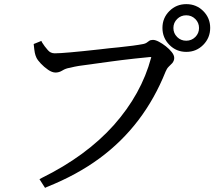

<svg xmlns="http://www.w3.org/2000/svg" viewBox="-20 -852 1040 929"><path d="M245 -594Q290 -594 461 -613Q510 -619 554 -623Q632 -631 673 -639Q683 -641 689 -645Q695 -649 701.5 -654Q708 -659 720 -659Q732 -659 749 -650Q766 -641 782.5 -628Q799 -615 811 -600Q823 -585 823 -571.5Q823 -558 813 -546Q805 -538 796 -529Q787 -520 781 -505Q677 -245 463 -87Q352 -5 206 53L198 57L171 15L182 9Q397 -97 531 -247Q664 -397 711 -572Q712 -575 712 -576Q711 -576 705 -576Q699 -576 631.5 -568.5Q564 -561 521 -555Q390 -537 361 -533Q342 -530 318 -524Q298 -521 282 -511Q266 -501 249 -501Q232 -501 212.5 -514.5Q193 -528 177.5 -544.5Q162 -561 156.5 -572.5Q151 -584 148.5 -596.5Q146 -609 143 -639L180 -654L184 -646Q195 -628 211 -610Q224 -594 245 -594ZM881 -778Q855 -778 837 -760Q819 -742 819 -716.5Q819 -691 837 -673Q855 -655 881 -655Q907 -655 925 -673Q943 -691 943 -716.5Q943 -742 925 -760Q907 -778 881 -778ZM799.5 -635Q766 -669 766 -717Q766 -765 799.5 -798.5Q833 -832 881.5 -832Q930 -832 963.5 -798.5Q997 -765 997 -717Q997 -669 963.5 -635Q930 -601 881.5 -601Q833 -601 799.5 -635Z"/></svg>

Font: Early Summer Mincho Screen
Style: Regular
Weight: 400
Designer: GuiWonder
Version: Version 1.002